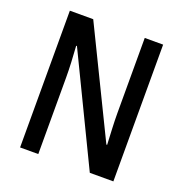

<svg xmlns="http://www.w3.org/2000/svg" viewBox="-128 -828 899 942"><g transform="rotate(20 321.0 -357.0)"><path d="M565 0H442L170 -563H166Q169 -520 171 -478Q173 -436 173 -399V0H78V-714H200L471 -158H475Q473 -200 471 -242.5Q469 -285 469 -321V-714H565Z"/></g></svg>

Font: Noto Sans Myanmar Condensed Medium
Style: Regular
Weight: 500
Width: 3
Designer: Monotype Design Team
Foundry: Monotype Imaging Inc.
Version: Version 2.107; ttfautohint (v1.8.4.7-5d5b)